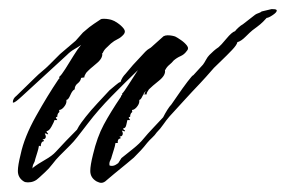

<svg xmlns="http://www.w3.org/2000/svg" viewBox="-20 -365 624 419"><path d="M32 31Q19 23 19 8Q19 -4 25 -28Q33 -66 58.5 -111.5Q84 -157 107 -191Q108 -192 108.5 -193Q109 -194 110 -194L109 -197Q114 -201 122.5 -214.5Q131 -228 140.5 -243.5Q150 -259 157 -267Q150 -262 142 -257.5Q134 -253 126 -245L28 -155Q13 -141 9 -141Q8 -141 8 -142Q8 -150 16 -156L56 -195Q64 -203 72 -209.5Q80 -216 88 -224L111 -247L145 -276Q148 -279 153 -285Q158 -291 161 -294Q177 -308 185 -313Q193 -318 200 -323Q201 -324 207 -324Q212 -324 217.5 -323Q223 -322 225 -321Q229 -320 237 -314.5Q245 -309 250 -302.5Q255 -296 250 -290Q244 -283 236.5 -279.5Q229 -276 222 -270Q217 -265 212 -260.5Q207 -256 204 -249H203Q205 -238 190 -226Q175 -214 168 -206Q164 -200 164 -196H163L157 -195Q156 -188 149.5 -183Q143 -178 143 -170Q138 -168 133.5 -157.5Q129 -147 125 -147V-144Q125 -138 119.5 -131.5Q114 -125 109 -125Q109 -124 109.5 -122Q110 -120 109 -120Q105 -117 105 -110H104L102 -109V-108L105 -103H99Q98 -99 92.5 -89Q87 -79 82 -79V-78H81L82 -77L85 -73V-72H84Q80 -74 78 -74V-73Q80 -69 80 -67Q80 -61 73 -61Q73 -60 74 -60L76 -58V-57Q69 -56 69 -46H68L65 -47Q64 -40 61.5 -32.5Q59 -25 57 -18Q56 -12 53.5 -8Q51 -4 51 2H52V1Q62 -7 78 -16Q94 -25 102 -34Q112 -45 124 -57.5Q136 -70 148 -82Q152 -90 157.5 -97.5Q163 -105 167 -110Q178 -124 192.5 -139.5Q207 -155 219 -168Q223 -171 231.5 -178.5Q240 -186 243 -186Q246 -196 254 -204L270 -223L297 -252Q302 -257 305 -258.5Q308 -260 309 -261L337 -286Q341 -288 346 -288Q351 -288 356 -287Q361 -286 363 -285Q367 -283 375 -277.5Q383 -272 388 -265.5Q393 -259 387 -253Q382 -246 374 -242.5Q366 -239 359 -233Q355 -228 349.5 -223.5Q344 -219 341 -213L340 -212Q342 -201 327 -189Q312 -177 305 -170Q300 -163 300 -160V-159H295L298 -167Q294 -162 290.5 -154.5Q287 -147 284 -147V-144Q284 -138 278.5 -131.5Q273 -125 268 -125Q268 -124 268.5 -122Q269 -120 268 -120Q264 -117 264 -110H263L261 -109V-108L264 -103H258Q257 -99 255.5 -92Q254 -85 249 -85V-83L253 -80L252 -79V-78Q248 -80 246 -80Q248 -76 248 -74Q248 -67 241 -67Q241 -66 242 -66L243 -65V-63Q236 -62 237 -53H232Q231 -46 228.5 -38.5Q226 -31 224 -24Q223 -19 220.5 -14.5Q218 -10 219 -4Q221 -3 224 -3Q229 -3 233.5 -6Q238 -9 238 -9L245 -20Q255 -28 270 -40Q285 -52 293 -62Q302 -73 313.5 -85Q325 -97 336 -109Q340 -117 345 -125Q350 -133 354 -137Q357 -141 367.5 -156.5Q378 -172 389 -186.5Q400 -201 402 -201L423 -224Q426 -228 429.5 -234.5Q433 -241 437 -245Q442 -250 446.5 -254Q451 -258 457 -262Q462 -266 474 -280.5Q486 -295 493 -297Q495 -300 500.5 -305Q506 -310 510 -312L537 -333Q540 -335 544.5 -336.5Q549 -338 551 -340L572 -345H576Q584 -345 584 -342Q584 -338 575 -332Q566 -326 562 -326Q554 -317 548 -312Q542 -307 531 -299Q526 -295 516 -285Q506 -275 498 -273Q497 -267 486 -255.5Q475 -244 463.5 -233Q452 -222 447 -217Q427 -194 416.5 -183Q406 -172 399 -164.5Q392 -157 381.5 -145.5Q371 -134 350 -111Q343 -103 336.5 -93.5Q330 -84 322 -76Q318 -70 312 -64.5Q306 -59 301 -53Q294 -44 287.5 -37Q281 -30 272 -21Q270 -19 256.5 -8Q243 3 229 14.5Q215 26 213 28Q207 34 201 34Q197 34 191 31Q177 23 177 8Q177 -4 183 -28Q192 -66 206.5 -93Q221 -120 244 -154Q244 -157 247 -158L246 -160Q251 -165 261 -181Q271 -197 281 -212Q252 -184 223.5 -155Q195 -126 172 -96L162 -83Q155 -74 148 -65Q141 -56 133 -48L110 -25Q102 -17 94.5 -7Q87 3 77 12L65 23Q55 33 41 33Q35 33 32 31ZM294 -159H295Q294 -158 293.5 -157.5Q293 -157 294 -159Z"/></svg>

Font: Cherish
Style: Regular
Weight: 400
Designer: Robert E. Leuschke
Foundry: Robert E. Leuschke
Version: Version 1.005